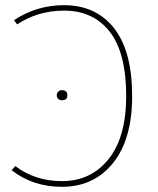

<svg xmlns="http://www.w3.org/2000/svg" viewBox="-20 -711 608 741"><path d="M227 -691Q350 -691 420 -602.5Q490 -514 490 -340Q490 -173 416 -81.5Q342 10 219 10Q107 10 25 -54L39 -70Q116 -12 219 -12Q331 -12 399 -97Q467 -182 467 -340Q467 -507 403.5 -588.5Q340 -670 227 -670Q127 -670 46 -617L34 -633Q121 -691 227 -691ZM219 -363Q240 -363 240 -343Q240 -324 219 -324Q210 -324 204.5 -329.5Q199 -335 199 -343Q199 -351 204.5 -357Q210 -363 219 -363Z"/></svg>

Font: FiraGO Thin
Style: Regular
Weight: 100
Designer: bBox Type
Foundry: bBox Type GmbH
Version: Version 1.001;PS 001.001;hotconv 1.0.88;makeotf.lib2.5.64775